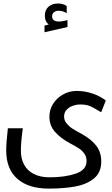

<svg xmlns="http://www.w3.org/2000/svg" viewBox="-20 -1079 640 1098"><path d="M15.5 -219Q15.5 -263 25 -345.5H110.5Q99.5 -268.5 99.5 -216.5Q99.5 -171 118 -137Q136.5 -103 173.5 -84Q210.5 -65 264 -65Q351 -65 413 -86Q475 -107 475 -158Q475 -182 463 -199.5Q451 -217 433.2 -229Q415.5 -241 384 -257.5Q327.5 -287.5 295 -324.2Q262.5 -361 262.5 -411.5Q262.5 -452.5 284.2 -486.2Q306 -520 341.8 -539.5Q377.5 -559 418 -559Q465.5 -559 510 -543.8Q554.5 -528.5 585 -504L558.5 -437L540.5 -447.5Q516.5 -462 503.2 -468.5Q490 -475 475.2 -478.2Q460.5 -481.5 439 -481.5Q417.5 -481.5 396.2 -474Q375 -466.5 360.8 -451Q346.5 -435.5 346.5 -413Q346.5 -390.5 361.2 -372.8Q376 -355 394.5 -343.2Q413 -331.5 449 -312Q503 -282 531 -245Q559 -208 559 -155.5Q559 -91.5 516.2 -57.5Q473.5 -23.5 408.2 -12Q343 -0.5 258 -0.5Q143.5 -0.5 79.5 -56.2Q15.5 -112 15.5 -219ZM234.5 -932.5 259 -939Q236.5 -955 236.5 -989Q236.5 -1022.5 257.5 -1040.8Q278.5 -1059 312 -1059Q341 -1059 361.5 -1044.5V-1003Q353.5 -1009.5 340.8 -1013.5Q328 -1017.5 315 -1017.5Q298.5 -1017.5 288.2 -1008.8Q278 -1000 278 -986Q278 -956 317 -956Q336.5 -956 366 -964V-924.5L234.5 -894.5Z"/></svg>

Font: JuliaMono
Style: Regular
Weight: 400
Monospace: yes
Designer: cormullion
Foundry: corm
Version: Version 0.055; ttfautohint (v1.8.4)